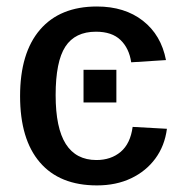

<svg xmlns="http://www.w3.org/2000/svg" viewBox="-20 -558 559 588"><path d="M276.9 9.8Q162.6 9.8 102.1 -60.8Q41.5 -131.3 41.5 -263.7Q41.5 -396 102.5 -467Q163.6 -538.1 276.9 -538.1Q361.8 -538.1 417.7 -494.4Q473.6 -450.7 488.3 -374L381.8 -367.2Q375.5 -410.2 349.1 -435.5Q322.8 -460.9 273.9 -460.9Q210 -460.9 180.2 -415.3Q150.4 -369.6 150.4 -266.6Q150.4 -166 181.6 -116.9Q212.9 -67.9 275.4 -67.9Q319.8 -67.9 349.6 -93Q379.4 -118.2 386.2 -169.4L491.2 -163.6Q484.4 -111.3 455.8 -72.5Q427.2 -33.7 381.6 -12Q335.9 9.8 276.9 9.8ZM336.4 -344.2V-244.1H235.8V-344.2Z"/></svg>

Font: Arimo Medium
Style: Regular
Weight: 500
Designer: Steve Matteson
Foundry: Monotype Imaging Inc.
Version: Version 1.33